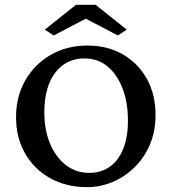

<svg xmlns="http://www.w3.org/2000/svg" viewBox="-20 -772 716 801"><path d="M343.8 8.8Q256.8 8.8 189.9 -28.3Q123 -65.4 85 -131.3Q46.9 -197.3 46.9 -283.2Q46.9 -369.1 85.4 -436.5Q124 -503.9 191.4 -543Q258.8 -582 344.7 -582Q428.7 -582 492.7 -544.9Q556.6 -507.8 592.8 -442.9Q628.9 -377.9 628.9 -292Q628.9 -223.6 605 -168Q581.1 -112.3 540 -72.8Q499 -33.2 448.2 -12.2Q397.5 8.8 343.8 8.8ZM351.6 -50.8Q402.3 -50.8 438.5 -76.7Q474.6 -102.5 494.1 -151.4Q513.7 -200.2 513.7 -267.6Q513.7 -346.7 490.7 -404.8Q467.8 -462.9 427.7 -495.6Q387.7 -528.3 333 -528.3Q255.9 -528.3 210.4 -468.8Q165 -409.2 165 -303.7Q165 -229.5 189 -172.4Q212.9 -115.2 255.4 -83Q297.9 -50.8 351.6 -50.8ZM508.8 -648.4 471.7 -624 307.6 -710H368.2L204.1 -624L167 -648.4L296.9 -752H378.9Z"/></svg>

Font: Crimson Pro Medium
Style: Regular
Weight: 500
Designer: Jacques Le Bailly
Foundry: Baron von Fonthausen
Version: Version 1.003